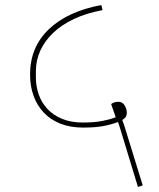

<svg xmlns="http://www.w3.org/2000/svg" viewBox="-20 -705 629 760"><path d="M453 -205 447 -222Q421 -212 389 -206Q357 -200 309 -200Q258 -200 219 -215.5Q180 -231 153.5 -259Q127 -287 113 -325.5Q99 -364 99 -410Q99 -518 173 -589Q247 -660 381 -685L386 -665Q322 -653 273 -630Q224 -607 190.5 -575Q157 -543 139.5 -504.5Q122 -466 122 -423V-399Q122 -363 133.5 -330.5Q145 -298 168 -273.5Q191 -249 226 -234.5Q261 -220 308 -220Q354 -220 386.5 -226.5Q419 -233 438 -241L420 -293Q431 -302 449 -302Q465 -302 473.5 -287.5Q482 -273 482 -259Q482 -250 478.5 -243.5Q475 -237 464 -230L471 -211L545 29L526 35Z"/></svg>

Font: IBM Plex Sans Devanagari Thin
Style: Regular
Weight: 100
Designer: Mike Abbink, Paul van der Laan, Pieter van Rosmalen, Erin McLaughlin
Foundry: Bold Monday
Version: Version 1.1